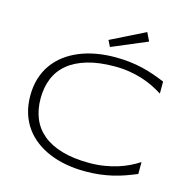

<svg xmlns="http://www.w3.org/2000/svg" viewBox="-125 -997 1118 1132"><g transform="rotate(15 434.5 -431.0)"><path d="M800.8 -53.2Q765.6 -38.6 731.2 -26.4Q696.8 -14.2 659.7 -5.4Q622.6 3.4 581.5 8.3Q540.5 13.2 492.2 13.2Q432.6 13.2 377.7 3.4Q322.8 -6.3 275.4 -25.9Q228 -45.4 189.5 -74.5Q150.9 -103.5 123.3 -142.1Q95.7 -180.7 80.8 -229Q65.9 -277.3 65.9 -335Q65.9 -392.6 80.8 -440.9Q95.7 -489.3 123.3 -527.8Q150.9 -566.4 189.5 -595.5Q228 -624.5 275.4 -644Q322.8 -663.6 377.4 -673.3Q432.1 -683.1 492.2 -683.1Q540.5 -683.1 581.5 -678.2Q622.6 -673.3 659.7 -664.6Q696.8 -655.8 731.2 -643.8Q765.6 -631.8 800.8 -617.2V-543.9Q772.9 -561.5 741.2 -577.1Q709.5 -592.8 672.6 -604.5Q635.7 -616.2 593.8 -623Q551.8 -629.9 503.9 -629.9Q407.2 -629.9 336.4 -608.9Q265.6 -587.9 219.5 -549.6Q173.3 -511.2 151.1 -456.8Q128.9 -402.3 128.9 -335Q128.9 -267.6 151.1 -213.4Q173.3 -159.2 219.5 -120.8Q265.6 -82.5 336.4 -61.8Q407.2 -41 503.9 -41Q551.8 -41 594.5 -47.9Q637.2 -54.7 674.6 -66.4Q711.9 -78.1 743.4 -93.5Q774.9 -108.9 800.8 -126V-53.2ZM660.2 -823.7 445.3 -732.9 426.3 -771 635.3 -875Z"/></g></svg>

Font: Syncopate
Style: Regular
Weight: 400
Width: 7
Version: Version 001.001